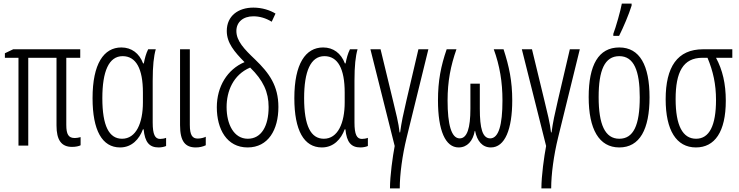

<svg xmlns="http://www.w3.org/2000/svg" viewBox="-20 -804 4082 1060"><path d="M393 -42C358 -42 346 -62 346 -115V-485H423V-532H53L7 -510V-485H82V0H136V-485H292V-111C292 -32 318 7 378 7C398 7 416 3 425 -2V-47C414 -44 403 -42 393 -42Z M643 10C708 10 749 -36 769 -90H773C780 -18 805 10 856 10C872 10 889 6 897 2V-43C887 -39 874 -37 864 -37C836 -37 823 -61 823 -128V-358C823 -441 829 -494 840 -532H798C786 -508 779 -481 774 -454H770C749 -510 706 -542 650 -542C553 -542 491 -452 491 -262C491 -84 544 10 643 10ZM654 -38C582 -38 545 -109 545 -262C545 -410 581 -494 657 -494C731 -494 769 -425 769 -293V-239C769 -124 731 -38 654 -38Z M1028 -532H974V-113C974 -23 1003 10 1061 10C1081 10 1099 6 1116 -2V-49C1107 -44 1088 -39 1072 -39C1043 -39 1028 -56 1028 -115Z M1379 -762C1296 -762 1232 -717 1232 -633C1232 -567 1274 -518 1330 -461C1235 -421 1177 -326 1177 -212C1177 -91 1232 10 1347 10C1461 10 1517 -88 1517 -213C1517 -331 1466 -401 1388 -476C1328 -533 1285 -578 1285 -633C1285 -682 1322 -714 1379 -714C1413 -714 1448 -704 1480 -684L1501 -729C1472 -747 1428 -762 1379 -762ZM1361 -431C1433 -361 1463 -296 1463 -213C1463 -108 1423 -38 1348 -38C1271 -38 1231 -118 1231 -213C1231 -300 1267 -391 1361 -431Z M1757 10C1822 10 1863 -36 1883 -90H1887C1894 -18 1919 10 1970 10C1986 10 2003 6 2011 2V-43C2001 -39 1988 -37 1978 -37C1950 -37 1937 -61 1937 -128V-358C1937 -441 1943 -494 1954 -532H1912C1900 -508 1893 -481 1888 -454H1884C1863 -510 1820 -542 1764 -542C1667 -542 1605 -452 1605 -262C1605 -84 1658 10 1757 10ZM1768 -38C1696 -38 1659 -109 1659 -262C1659 -410 1695 -494 1771 -494C1845 -494 1883 -425 1883 -293V-239C1883 -124 1845 -38 1768 -38Z M2345 -532H2290L2224 -250C2207 -177 2196 -127 2189 -73H2186C2181 -123 2165 -185 2150 -247L2081 -532H2025L2159 2C2148 60 2133 166 2133 236H2187C2187 159 2201 54 2225 -44Z M2760 -532H2706C2739 -441 2754 -352 2754 -249C2754 -114 2733 -40 2686 -40C2644 -41 2629 -94 2629 -204V-342H2577V-204C2577 -97 2559 -40 2518 -40C2472 -40 2451 -116 2451 -249C2451 -356 2468 -441 2500 -532H2446C2414 -439 2398 -358 2398 -250C2398 -83 2439 10 2512 10C2559 10 2591 -25 2601 -81H2603C2614 -25 2643 10 2690 10C2768 10 2808 -91 2808 -250C2808 -356 2791 -437 2760 -532Z M3181 -532H3126L3060 -250C3043 -177 3032 -127 3025 -73H3022C3017 -123 3001 -185 2986 -247L2917 -532H2861L2995 2C2984 60 2969 166 2969 236H3023C3023 159 3037 54 3061 -44Z M3366 -606H3398C3422 -654 3451 -722 3467 -773V-784H3413C3407 -748 3379 -650 3366 -617ZM3566 -267C3566 -443 3512 -542 3399 -542C3284 -542 3230 -445 3230 -268C3230 -91 3287 10 3399 10C3512 10 3566 -90 3566 -267ZM3285 -268C3285 -416 3318 -494 3399 -494C3480 -494 3512 -413 3512 -267C3512 -112 3477 -38 3399 -38C3320 -38 3285 -117 3285 -268Z M3987 -248C3987 -342 3969 -418 3933 -485H4023V-532H3862C3719 -532 3655 -434 3655 -256C3655 -85 3714 10 3822 10C3926 10 3987 -76 3987 -248ZM3710 -257C3710 -406 3751 -485 3858 -485H3886C3917 -411 3933 -339 3933 -252C3933 -111 3896 -38 3823 -38C3749 -38 3710 -111 3710 -257Z"/></svg>

Font: Noto Sans UI Condensed Light
Style: Regular
Weight: 300
Width: 3
Designer: Monotype Design Team
Foundry: Monotype Imaging Inc.
Version: Version 1.901